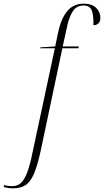

<svg xmlns="http://www.w3.org/2000/svg" viewBox="-156 -790 569 1050"><path d="M-84 240Q-113 240 -136 232L-133 222Q-124 225 -112 226.5Q-100 228 -90 228Q-62 228 -42.5 211.5Q-23 195 -7.5 154Q8 113 23 39L144 -526H64L65 -531L146 -536L161 -609Q176 -684 210 -727Q244 -770 302 -770Q346 -770 369.5 -747.5Q393 -725 393 -692Q393 -673 382.5 -662.5Q372 -652 355 -652Q356 -712 344.5 -736Q333 -760 302 -760Q262 -760 242 -728Q222 -696 212 -650L187 -536H275L273 -526H185L66 37Q48 119 28.5 163Q9 207 -18 223.5Q-45 240 -84 240Z"/></svg>

Font: Noto Serif Display SemiCondensed ExtraLight
Style: Italic
Weight: 200
Width: 4
Italic angle: -12°
Designer: Monotype Design Team
Foundry: Monotype Imaging Inc.
Version: Version 2.009